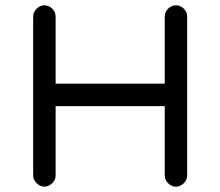

<svg xmlns="http://www.w3.org/2000/svg" viewBox="-20 -698 824 718"><path d="M146 0C157 0 167 -4.5 175.5 -13C184 -21.5 188 -31 188 -42C188 -42 188 -301 188 -301C188 -301 596 -301 596 -301C596 -301 596 -42 596 -42C596 -42 596 -42 596 -42C596 -31 600 -21.5 608.5 -13C617 -4.5 626.5 0 638 0C638 0 638 0 638 0C649 0 659 -4.5 667.5 -13C676 -21.5 680 -31 680 -42C680 -42 680 -636 680 -636C680 -636 680 -636 680 -636C680 -647 676 -657 667.5 -665.5C659 -674 649 -678 638 -678C638 -678 638 -678 638 -678C626.5 -678 617 -674 608.5 -665.5C600 -657 596 -647 596 -636C596 -636 596 -385 596 -385C596 -385 188 -385 188 -385C188 -385 188 -636 188 -636C188 -636 188 -636 188 -636C188 -647 184 -657 175.5 -665.5C167 -674 157 -678 146 -678C146 -678 146 -678 146 -678C135 -678 125.5 -674 117 -665.5C108.5 -657 104 -647 104 -636C104 -636 104 -42 104 -42C104 -42 104 -42 104 -42C104 -31 108.5 -21.5 117 -13C125.5 -4.5 135 0 146 0C146 0 146 0 146 0Z"/></svg>

Font: Jura-Fortis-Bold
Style: Bold
Weight: 500
Designer: Daniel Johnson, Alexei Vanyashin, Mirko Velimirovic
Foundry: Daniel Johnson
Version: ""